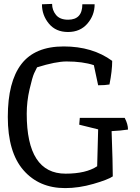

<svg xmlns="http://www.w3.org/2000/svg" viewBox="-20 -951 716 984"><path d="M314 13Q180 13 100 -79Q20 -171 20 -351.5Q20 -532 89.5 -622.5Q159 -713 306.5 -713Q454 -713 555 -639Q555 -588 541 -518Q519 -514 483 -514L461 -617Q404 -636 321 -636Q266 -636 170 -606Q164 -595 155 -575.5Q146 -556 131.5 -493.5Q117 -431 117 -368Q117 -61 316 -61Q421 -61 478 -99Q482 -225 483 -288L386 -312L389 -347H619Q636 -315 636 -287Q597 -281 552 -279Q558 -111 558 -47Q533 -30 458.5 -8.5Q384 13 314 13ZM465 -929Q465 -873 428 -830Q391 -787 328.5 -787Q266 -787 230.5 -830Q195 -873 195 -929L247 -931Q247 -899 267 -874.5Q287 -850 329 -850Q402 -850 402 -929Z"/></svg>

Font: Inika
Style: Regular
Weight: 400
Designer: Constanza Artigas Preller
Foundry: Constanza Artigas Preller
Version: Version 1.001